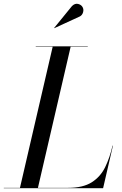

<svg xmlns="http://www.w3.org/2000/svg" viewBox="-65 -995 646 1015"><path d="M358 -908.5 222 -846 221 -847 315.5 -963Q331.5 -978.5 348 -974.2Q364.5 -970 371.5 -957.5Q378.5 -945 374.2 -930.2Q370 -915.5 358 -908.5ZM480 0H-45V-2H40.5L213.5 -748H124V-750H399V-748H308.5L135.5 -2H295Q373.5 -2 419.8 -31.2Q466 -60.5 490.8 -111Q515.5 -161.5 530 -225H532Z"/></svg>

Font: Bodoni* 96pt
Style: Italic
Weight: 400
Italic angle: -13°
Version: Version 2.3